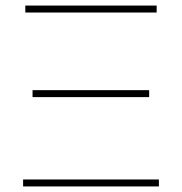

<svg xmlns="http://www.w3.org/2000/svg" viewBox="-20 -670 654 690"><path d="M71 -650H543V-625H71ZM516 -321H97V-346H516ZM551 0H63V-25H551Z"/></svg>

Font: Ysabeau Extralight
Style: Regular
Weight: 200
Designer: Christian Thalmann (Catharsis Fonts)
Version: Version 0.003